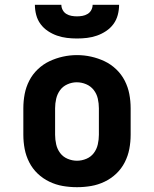

<svg xmlns="http://www.w3.org/2000/svg" viewBox="-20 -770 640 798"><path d="M300 8Q270 8 241 3Q212 -2 185 -15Q158 -28 136.5 -48.5Q115 -69 101.5 -95.5Q88 -122 82.5 -151Q77 -180 77 -210V-320Q77 -350 82.5 -379Q88 -408 101.5 -434.5Q115 -461 137 -482Q159 -503 185.5 -515.5Q212 -528 241 -534.5Q270 -541 300 -541Q330 -541 359 -534.5Q388 -528 414.5 -515.5Q441 -503 463 -482Q485 -461 498.5 -434.5Q512 -408 517.5 -379Q523 -350 523 -320V-210Q523 -180 517.5 -151Q512 -122 498.5 -95.5Q485 -69 463.5 -48.5Q442 -28 415 -15Q388 -2 359 3Q330 8 300 8ZM300 -102Q320 -102 339 -110Q358 -118 370 -134Q382 -150 386.5 -170Q391 -190 391 -210V-320Q391 -340 386.5 -360Q382 -380 369.5 -396Q357 -412 338 -420Q319 -428 299 -428Q279 -428 260 -419.5Q241 -411 229.5 -395Q218 -379 213.5 -359.5Q209 -340 209 -320V-210Q209 -190 213.5 -170Q218 -150 230 -134Q242 -118 261 -110Q280 -102 300 -102ZM300 -610Q279 -610 258 -612.5Q237 -615 217 -622Q197 -629 179 -641Q161 -653 148.5 -670Q136 -687 130.5 -708Q125 -729 125 -750H235Q235 -739 240.5 -728.5Q246 -718 256 -712Q266 -706 277.5 -704Q289 -702 300 -702Q311 -702 322.5 -704Q334 -706 344 -712Q354 -718 359.5 -728.5Q365 -739 365 -750H475Q475 -729 469.5 -708Q464 -687 451.5 -670Q439 -653 421 -641Q403 -629 383 -622Q363 -615 342 -612.5Q321 -610 300 -610Z"/></svg>

Font: Iosevka Slab XBdEx
Style: Regular
Weight: 800
Width: 7
Monospace: yes
Designer: Belleve Invis
Foundry: Belleve Invis
Version: Version 11.1.0; ttfautohint (v1.8.3)